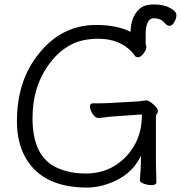

<svg xmlns="http://www.w3.org/2000/svg" viewBox="-20 -825 812 862"><path d="M566 -682Q568 -750 605 -784Q627 -805 671 -805Q715 -805 743.5 -789.5Q772 -774 772 -757.5Q772 -741 762 -725Q752 -709 741 -709Q730 -709 719 -722Q703 -743 669 -743Q652 -743 643 -724Q634 -705 634 -674V-627Q637 -622 637 -613Q637 -601 624 -584.5Q611 -568 600.5 -568Q590 -568 586 -574Q572 -596 544 -616Q494 -651 421 -651Q348 -651 297 -623.5Q246 -596 208 -547Q126 -443 126 -295Q126 -118 240 -70Q295 -46 365.5 -46Q436 -46 492 -79Q548 -112 582.5 -171Q617 -230 617 -308Q617 -311 613 -311L499 -303Q478 -302 424 -295H422Q408 -295 396 -313.5Q384 -332 384 -346.5Q384 -361 396 -361H410Q454 -361 480 -363L604 -370Q612 -371 621 -372.5Q630 -374 638 -374Q646 -374 658 -365Q689 -342 689 -326Q689 -319 684.5 -314Q680 -309 680 -298V-97Q680 -89 680.5 -71Q681 -53 681.5 -35Q682 -17 682 -7Q682 6 662 6Q642 6 625 -0.5Q608 -7 608 -16V-17Q613 -70 613 -126Q570 -35 463 1Q416 17 371 17Q174 17 97 -113Q56 -182 56 -280Q56 -465 156 -586Q258 -713 412 -713Q505 -713 566 -682Z"/></svg>

Font: LXGW WenKai Lite
Style: Regular
Weight: 400
Designer: LXGW / Fontworks Inc.
Foundry: LXGW / Fontworks Inc.
Version: Version 1.511; March 25, 2025